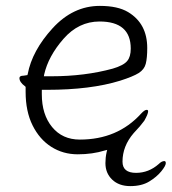

<svg xmlns="http://www.w3.org/2000/svg" viewBox="-20 -506 583 652"><path d="M342 11 344 3 336 5Q294 18 244 18Q194 18 154 -7.5Q114 -33 90.5 -80.5Q67 -128 67 -194V-211L65 -213Q46 -227 46 -241Q46 -249 60 -249L73 -251L74 -254Q89 -334 158.5 -410Q228 -486 319 -486Q380 -486 415 -465Q480 -426 480 -343Q480 -309 475 -289.5Q470 -270 451 -258Q432 -246 388 -232Q288 -201 140 -201H122V-186Q122 -117 157 -74.5Q192 -32 251 -32Q379 -32 459 -120Q471 -133 478 -133Q483 -133 483 -128Q483 -119 470 -96Q457 -78 434 -54Q396 -10 396 43Q396 81 442 81Q485 81 519 51Q529 41 538 41Q543 41 543 48Q543 57 527.5 76Q512 95 486.5 110.5Q461 126 422.5 126Q384 126 361 104Q338 82 338 48Q338 29 342 11ZM363 -273Q400 -284 412 -299Q424 -313 424 -341Q424 -433 318 -433Q247 -433 195.5 -374Q144 -315 130 -253L129 -247H155Q268 -247 363 -273Z"/></svg>

Font: Moon Stars Kai T Light
Style: Regular
Weight: 300
Designer: GuiWonder
Version: Version 1.101